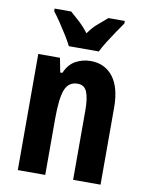

<svg xmlns="http://www.w3.org/2000/svg" viewBox="-86 -878 680 889"><g transform="rotate(10 254.0 -434.0)"><path d="M305 -607Q372 -607 410.5 -557.5Q449 -508 449 -413V-51H320V-376Q320 -434 308 -463.5Q296 -493 264 -493Q222 -493 205.5 -453Q189 -413 189 -315V-51H60V-597H162L175 -530H185Q203 -572 235.5 -589.5Q268 -607 305 -607ZM193 -657Q184 -676 167 -703.5Q150 -731 131.5 -758.5Q113 -786 98 -805V-817H176Q192 -803 217 -780.5Q242 -758 263 -730Q284 -760 308 -780Q332 -800 351 -817H428V-805Q414 -785 396 -758.5Q378 -732 361 -705Q344 -678 334 -657Z"/></g></svg>

Font: Noto Sans Tamil UI ExtraCondensed
Style: Bold
Weight: 700
Width: 2
Designer: Jelle Bosma - Monotype Design Team
Foundry: Monotype Imaging Inc.
Version: Version 2.004; ttfautohint (v1.8.4.7-5d5b)